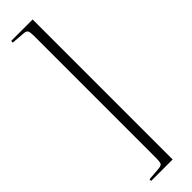

<svg xmlns="http://www.w3.org/2000/svg" viewBox="-346 -797 993 993"><g transform="rotate(-45 150.5 -300.0)"><path d="M42 212V200L116 194Q135 192 139.5 183Q144 174 144 144V-746Q144 -774 139 -783.5Q134 -793 116 -794L42 -800V-812H199V212Z"/></g></svg>

Font: Literata 72pt Light
Style: Regular
Weight: 300
Designer: Latin by Veronika Burian and Jose Scaglione. Greek by Irene Vlachou. Cyrillic by Vera Evstafieva.
Foundry: TypeTogether
Version: Version 3.002